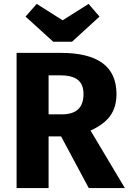

<svg xmlns="http://www.w3.org/2000/svg" viewBox="-20 -964 660 984"><path d="M349 -750H253L111 -879L168 -944L301 -860L434 -944L490 -879ZM435 0 293 -265H229V0H65V-693H292Q577 -693 577 -482Q577 -415 545 -370.5Q513 -326 444 -295L620 0ZM229 -578V-378H298Q408 -378 408 -482Q408 -532 378.5 -555Q349 -578 288 -578Z"/></svg>

Font: FiraGO
Style: Bold
Weight: 700
Designer: bBox Type
Foundry: bBox Type GmbH
Version: Version 1.001;PS 001.001;hotconv 1.0.88;makeotf.lib2.5.64775